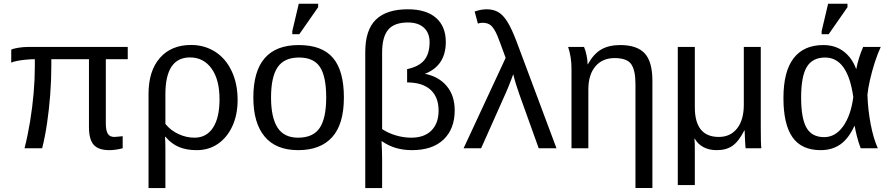

<svg xmlns="http://www.w3.org/2000/svg" viewBox="-20 -773 4641 1001"><path d="M549.8 9.8Q493.7 9.8 468.8 -17.8Q443.8 -45.4 443.8 -110.8V-464.4H247.6V-429.2Q247.6 -355 241.7 -278.3Q235.8 -201.7 225.3 -130.4Q214.8 -59.1 199.7 0H107.9Q125 -67.4 137 -140.6Q148.9 -213.9 155.3 -286.9Q161.6 -359.9 161.6 -425.3V-464.4Q140.1 -464.4 114.7 -461.9Q89.4 -459.5 68.4 -455.3Q47.4 -451.2 38.6 -446.3V-514.2Q50.3 -520 76.4 -524.2Q102.5 -528.3 127.9 -528.3H646V-464.4H531.7V-129.9Q531.7 -92.8 542 -75.7Q552.2 -58.6 577.6 -59.1Q588.4 -59.6 598.6 -60.8Q608.9 -62 619.6 -63V0Q581.5 9.8 549.8 9.8Z M1218.8 -252Q1218.8 -174.8 1191.7 -115.7Q1164.6 -56.6 1116.7 -23.4Q1068.8 9.8 1005.4 9.8Q951.7 9.8 912.6 -6.8Q873.5 -23.4 842.3 -60.1H840.3Q841.3 -45.4 841.8 -30.5Q842.3 -15.6 842.3 0V207.5H754.4V-283.7Q754.4 -403.3 813.5 -470.9Q872.6 -538.6 976.6 -538.6Q1045.9 -538.6 1101.6 -503.4Q1157.2 -467.8 1188 -402.1Q1218.8 -336.4 1218.8 -252ZM1124.5 -255.9Q1124.5 -357.9 1082.8 -415.8Q1041 -473.6 970.7 -473.6Q842.3 -473.6 842.3 -281.7V-127Q869.1 -93.3 910.2 -74.2Q951.2 -55.2 994.1 -55.2Q1056.2 -55.2 1090.3 -106.9Q1124.5 -158.7 1124.5 -255.9Z M1772.9 -264.6Q1772.9 -126 1711.9 -58.1Q1650.9 9.8 1534.7 9.8Q1418.9 9.8 1359.9 -60.8Q1300.8 -131.3 1300.8 -264.6Q1300.8 -538.1 1537.6 -538.1Q1658.7 -538.1 1715.8 -471.4Q1772.9 -404.8 1772.9 -264.6ZM1680.7 -264.6Q1680.7 -374 1648.2 -423.6Q1615.7 -473.1 1539.1 -473.1Q1461.9 -473.1 1427.5 -422.6Q1393.1 -372.1 1393.1 -264.6Q1393.1 -160.2 1427 -107.7Q1460.9 -55.2 1533.7 -55.2Q1612.8 -55.2 1646.7 -106Q1680.7 -156.7 1680.7 -264.6ZM1638.7 -735.4 1540.5 -594.7H1503.9V-610.8L1537.6 -753.4H1638.7Z M2350.6 -197.8Q2350.6 -101.1 2292.7 -45.7Q2234.9 9.8 2127.4 9.8Q2037.6 9.8 1972.2 -36.1H1969.2Q1972.2 19.5 1972.2 62.5V207.5H1884.3V-501.5Q1884.3 -617.2 1939.9 -670.9Q1995.6 -724.6 2106 -724.6Q2202.1 -724.6 2253.2 -679.9Q2304.2 -635.3 2304.2 -554.2Q2304.2 -430.7 2195.3 -388.2Q2267.6 -374 2309.1 -324.2Q2350.6 -274.4 2350.6 -197.8ZM1972.2 -100.1Q2003.4 -79.1 2043.7 -67.1Q2084 -55.2 2123.5 -55.2Q2192.4 -55.2 2229.5 -92.8Q2266.6 -130.4 2266.6 -196.3Q2266.6 -267.1 2224.4 -305.2Q2182.1 -343.3 2102.5 -343.3V-412.6Q2164.6 -425.8 2192.1 -459.7Q2219.7 -493.7 2219.7 -553.2Q2219.7 -601.1 2190.2 -628.4Q2160.6 -655.8 2106.9 -655.8Q2035.2 -655.8 2003.7 -617.9Q1972.2 -580.1 1972.2 -498.5Z M2616.2 -471.2Q2583.5 -562 2572.8 -587.4Q2557.1 -624 2540.8 -639.2Q2524.4 -654.3 2495.6 -654.3Q2481 -654.3 2471.7 -649.4L2454.6 -712.9Q2487.8 -724.6 2517.6 -724.6Q2552.7 -724.6 2578.4 -709.5Q2604 -694.3 2626.2 -658Q2648.4 -621.6 2672.9 -557.1L2881.3 0H2788.6L2687.5 -281.7Q2677.7 -309.1 2669.7 -335.2Q2661.6 -361.3 2655.8 -386.2Q2653.3 -378.9 2645.8 -359.1Q2638.2 -339.4 2630.1 -319.3Q2622.1 -299.3 2618.2 -291L2488.3 0H2397Z M3381.3 -352.1V207H3293V-335Q3293 -406.2 3271 -438.2Q3249 -470.2 3184.1 -470.2Q3120.6 -470.2 3084 -426.8Q3047.4 -383.3 3047.4 -306.2V0H2959.5V-415.5Q2959.5 -475.6 2941.9 -528.3H3024.9Q3033.2 -509.3 3038.3 -483.6Q3043.5 -458 3043.5 -438H3044.9Q3075.2 -492.7 3115 -515.4Q3154.8 -538.1 3213.9 -538.1Q3300.8 -538.1 3341.1 -494.9Q3381.3 -451.7 3381.3 -352.1Z M3867.2 0Q3866.7 -3.9 3865.5 -21.5Q3864.3 -39.1 3863.5 -59.6Q3862.8 -80.1 3862.3 -92.8H3860.4Q3831.1 -35.2 3798.6 -12.7Q3766.1 9.8 3716.8 9.8Q3676.8 9.8 3647.5 -5.9Q3618.2 -21.5 3602.5 -49.8H3600.6Q3601.6 -39.1 3602.1 -24.4Q3602.5 -9.8 3602.5 9.8V191.9H3513.7V-528.3H3602.5V-213.9Q3602.5 -59.1 3727.5 -59.1Q3788.1 -59.1 3823 -103.5Q3857.9 -147.9 3857.9 -227.1V-528.3H3946.3V-113.8Q3946.3 -20.5 3949.2 0Z M4434.1 -115.7Q4403.3 -49.3 4360.6 -19.8Q4317.9 9.8 4258.8 9.8Q4158.7 9.8 4111.6 -57.6Q4064.5 -125 4064.5 -261.7Q4064.5 -400.4 4117.4 -469.2Q4170.4 -538.1 4272.5 -538.1Q4334 -538.1 4377.7 -505.4Q4421.4 -472.7 4443.4 -413.6H4444.3Q4455.1 -470.2 4480 -528.3H4571.8Q4555.7 -494.1 4540.8 -447.8Q4525.9 -401.4 4515.6 -356.2Q4505.4 -311 4502.4 -278.8Q4504.9 -200.7 4519.3 -125.5Q4533.7 -50.3 4556.6 0H4467.3Q4455.6 -29.8 4447 -64.7Q4438.5 -99.6 4436 -115.7ZM4156.7 -264.6Q4156.7 -156.2 4184.6 -107.2Q4212.4 -58.1 4276.9 -58.1Q4335.4 -58.1 4375.7 -114.5Q4416 -170.9 4428.7 -266.6Q4399.9 -473.1 4282.2 -473.1Q4215.8 -473.1 4186.3 -424.1Q4156.7 -375 4156.7 -264.6ZM4398.4 -735.4 4300.3 -594.7H4263.7V-610.8L4297.4 -753.4H4398.4Z"/></svg>

Font: Arimo
Style: Regular
Weight: 400
Designer: Steve Matteson
Foundry: Monotype Imaging Inc.
Version: Version 1.33